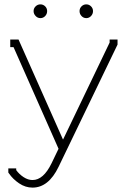

<svg xmlns="http://www.w3.org/2000/svg" viewBox="-20 -645 575 879"><path d="M344.2 -594.2Q344.2 -606.9 353.3 -616Q362.3 -625 375 -625Q387.7 -625 396.7 -616Q405.8 -606.9 405.8 -594.2Q405.8 -581.1 396.7 -571.5Q387.7 -562 375 -562Q362.3 -562 353.3 -571.5Q344.2 -581.1 344.2 -594.2ZM195.8 -594.2Q195.8 -581.1 186.8 -571.5Q177.7 -562 165 -562Q152.3 -562 143.1 -571.8Q133.8 -581.5 133.8 -594.2Q133.8 -606.9 143.1 -616Q152.3 -625 165 -625Q177.7 -625 186.8 -616Q195.8 -606.9 195.8 -594.2ZM518.1 -440.9 248 119.1Q202.1 213.9 128.9 213.9Q96.2 213.9 67.4 194.3Q38.6 174.8 21 148.9L18.1 145V126H54.2V133.8Q67.9 152.8 88.1 166Q108.4 179.2 128.9 179.2Q178.7 179.2 215.8 103L248 36.1L42 -429.2H26.9V-463.9H64.9L268.1 -6.8H269L481.9 -450.2V-463.9H518.1Z"/></svg>

Font: Rawengulk
Style: Regular
Weight: 400
Version: Version 0.92